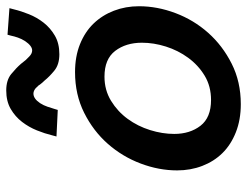

<svg xmlns="http://www.w3.org/2000/svg" viewBox="-106 -654 773 600"><g transform="rotate(-90 280.0 -354.5)"><path d="M446 -297Q446 -347 420.5 -380.5Q395 -414 340 -414Q298 -414 264.5 -393.5Q231 -373 208 -341.5Q185 -310 173 -271.5Q161 -233 161 -196Q161 -147 186.5 -114Q212 -81 267 -81Q310 -81 343 -101Q376 -121 399 -152.5Q422 -184 434 -222Q446 -260 446 -297ZM47 -187Q47 -244 68.5 -301Q90 -358 130 -403.5Q170 -449 227 -477.5Q284 -506 354 -506Q403 -506 441.5 -490.5Q480 -475 506 -448Q532 -421 546 -384.5Q560 -348 560 -306Q560 -249 538.5 -192Q517 -135 477 -90Q437 -45 380.5 -16.5Q324 12 254 12Q205 12 166 -3.5Q127 -19 101 -45.5Q75 -72 61 -108.5Q47 -145 47 -187ZM554 -711 550 -696Q545 -675 535 -650Q525 -625 508.5 -604Q492 -583 468 -569Q444 -555 410 -555Q378 -555 359 -570.5Q340 -586 328 -601Q324 -605 321 -608.5Q318 -612 315 -616Q313 -620 310 -622.5Q307 -625 305 -628Q296 -636 287 -636Q271 -636 257 -615Q250 -604 246 -592Q242 -580 239 -570L236 -560L153 -564L157 -579Q162 -600 172 -625Q182 -650 198.5 -671.5Q215 -693 239 -707Q263 -721 297 -721Q329 -721 348 -705.5Q367 -690 380 -675L392 -660L403 -649Q412 -640 422 -640Q436 -640 451 -662Q458 -673 462 -684.5Q466 -696 468 -706L471 -717Z"/></g></svg>

Font: Codetta
Style: Bold Italic
Weight: 700
Italic angle: -11°
Designer: Ulrich Proeller
Foundry: PROSA GmbH
Version: Version 2.00;September 29, 2018;FontCreator 11.5.0.2427 64-b